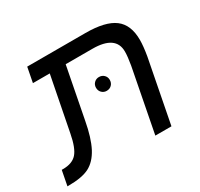

<svg xmlns="http://www.w3.org/2000/svg" viewBox="-149 -764 970 929"><g transform="rotate(-30 335.5 -299.5)"><path d="M561 0H471L539 -352Q547 -398 547 -426Q547 -516 417 -516H268L213 -232Q197 -145 170 -93Q143 -42 102.5 -21Q62 0 -15 0H-20L-4 -83H4Q55 -83 80.5 -111.5Q106 -140 120 -214L179 -516H85L101 -599H426Q537 -599 587.5 -561Q638 -523 638 -439Q638 -404 629 -351ZM338 -344Q338 -360 349 -371Q360 -382 376 -382Q393 -382 404 -371Q415 -360 415 -344Q415 -327 404 -316Q393 -305 376 -305Q360 -305 349 -316Q338 -327 338 -344Z"/></g></svg>

Font: Libra Sans
Style: Italic
Weight: 400
Italic angle: -12°
Foundry: Context Ltd
Version: Version 1.002